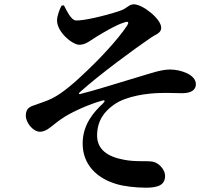

<svg xmlns="http://www.w3.org/2000/svg" viewBox="-20 -810 1040 892"><path d="M333 -715C364 -713 460 -734 535 -759C573 -771 577 -790 602 -790C643 -790 729 -722 729 -681C729 -656 703 -650 684 -637C606 -584 446 -467 349 -380C345 -375 347 -372 352 -373C418 -389 540 -428 608 -448C680 -469 726 -487 771 -487C818 -487 890 -464 890 -419C890 -394 871 -377 826 -377C801 -377 765 -379 726 -378C668 -377 565 -365 507 -322C467 -293 431 -252 431 -179C432 -115 480 -82 555 -68C609 -57 659 -64 689 -59C716 -55 747 -23 747 7C747 49 715 62 658 62C609 62 553 55 521 45C429 18 364 -46 364 -143C364 -232 416 -290 459 -330C470 -341 468 -347 453 -342C395 -326 324 -294 283 -269C220 -230 203 -198 165 -198C134 -198 100 -240 100 -272C100 -296 108 -310 133 -319C156 -328 198 -340 224 -354C270 -377 327 -426 384 -481C431 -525 526 -623 569 -689C582 -708 576 -713 555 -705C519 -694 460 -659 426 -638C397 -620 378 -602 348 -602C317 -602 244 -661 245 -716C245 -734 256 -766 266 -784L277 -785C292 -756 312 -715 333 -715Z"/></svg>

Font: Noto Serif CJK TC
Style: Bold
Weight: 700
Designer: Ryoko NISHIZUKA 西塚涼子 (kana & ideographs); Frank Grießhammer (Latin, Greek & Cyrillic); Wenlong ZHANG 张文龙 (bopomofo); San
Foundry: Adobe
Version: Version 2.001;hotconv 1.1.0;makeotfexe 2.6.0